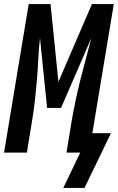

<svg xmlns="http://www.w3.org/2000/svg" viewBox="-37 -755 583 950"><path d="M276 175 360 0H292L316 -147Q325 -200 336 -252.5Q347 -305 360 -357.5Q373 -410 387.5 -462.5Q402 -515 415 -567L265 -221H196L161 -567Q155 -515 152.5 -462.5Q150 -410 145.5 -357.5Q141 -305 135 -252.5Q129 -200 120 -147L96 0H-17L105 -735H213L252 -350L418 -735H526L420 -96H512L381 175Z"/></svg>

Font: Iosevka SS04 Oblique
Style: Bold
Weight: 700
Italic angle: -9°
Monospace: yes
Designer: Belleve Invis
Foundry: Belleve Invis
Version: Version 19.0.0; ttfautohint (v1.8.4)